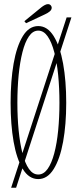

<svg xmlns="http://www.w3.org/2000/svg" viewBox="-20 -834 378 906"><path d="M32.5 52 294.5 -752H317L56 52ZM160.5 11Q116.5 11 87.5 -36.5Q58.5 -84 44.2 -165.2Q30 -246.5 30 -349Q30 -452 44.2 -533.8Q58.5 -615.5 87.5 -663.2Q116.5 -711 160.5 -711Q204 -711 233.5 -663.2Q263 -615.5 277.8 -533.8Q292.5 -452 292.5 -349Q292.5 -246.5 277.8 -165.2Q263 -84 233.5 -36.5Q204 11 160.5 11ZM160.5 -10.5Q186 -10.5 204.8 -37Q223.5 -63.5 236 -110.5Q248.5 -157.5 254.5 -218.8Q260.5 -280 260.5 -349Q260.5 -418 254.5 -479.5Q248.5 -541 236 -588.2Q223.5 -635.5 204.8 -662.5Q186 -689.5 160.5 -689.5Q135 -689.5 116.5 -662.5Q98 -635.5 86 -588.2Q74 -541 68 -479.5Q62 -418 62 -349Q62 -280 68 -218.8Q74 -157.5 86 -110.5Q98 -63.5 116.5 -37Q135 -10.5 160.5 -10.5ZM103 -724.5 95 -734 176.5 -800.5Q183.5 -806 191.5 -810.2Q199.5 -814.5 206.5 -814.5Q211.5 -814.5 215.5 -812.2Q219.5 -810 222 -805Q224 -801.5 224 -797.5Q224 -787.5 214 -779.5Q204 -771.5 192.5 -766.5Z"/></svg>

Font: Imbue 48pt Thin
Style: Regular
Weight: 250
Designer: Tyler Finck
Foundry: Etcetera Type Company
Version: Version 1.102